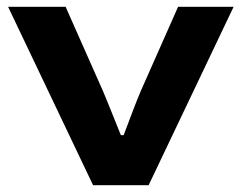

<svg xmlns="http://www.w3.org/2000/svg" viewBox="-20 -547 714 567"><path d="M254.9 0 3.9 -526.9H173.8L284.2 -277.8Q299.3 -242.2 336.9 -147.9H345.2Q379.9 -241.2 396 -278.8L505.9 -526.9H669.9L418.9 0Z"/></svg>

Font: Archivo Expanded
Style: Bold
Weight: 700
Width: 7
Designer: Hector Gatti
Foundry: Omnibus-Type
Version: Version 2.001